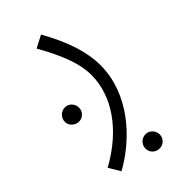

<svg xmlns="http://www.w3.org/2000/svg" viewBox="-214 -384 705 705"><g transform="rotate(-45 138.5 -32.0)"><path d="M9 230C121 168 230 48 230 -100C230 -168 206 -243 155 -334L107 -309C156 -222 181 -158 181 -98C181 9 111 114 -18 185ZM28 -9C48 -9 64 -26 64 -45C64 -66 48 -83 28 -83C7 -83 -10 -66 -10 -45C-10 -26 7 -9 28 -9ZM168 270C187 270 204 254 204 234C204 213 187 196 168 196C146 196 130 213 130 234C130 254 146 270 168 270Z"/></g></svg>

Font: Noto Sans Arabic UI Cn Lt
Style: Regular
Weight: 300
Width: 3
Designer: Monotype Design Team, Nadine Chahine and Nizar Qandah
Foundry: Monotype Imaging Inc.
Version: Version 2.010